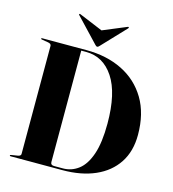

<svg xmlns="http://www.w3.org/2000/svg" viewBox="-127 -996 991 1100"><g transform="rotate(15 368.0 -445.5)"><path d="M32.5 -3.5Q32.5 -7.5 38.5 -8L76 -14Q95 -17 95 -29V-670Q95 -682.5 76.5 -686L37.5 -692.5Q32.5 -693 32.5 -697Q32.5 -700 37.5 -700H300.5Q421 -700 513.5 -654.2Q606 -608.5 658.5 -520.8Q711 -433 711 -306.5Q711 -209 665.8 -140.5Q620.5 -72 538.2 -36Q456 0 344.5 0H37.5Q32.5 0 32.5 -3.5ZM344.5 -10.5Q396.5 -10.5 437.5 -42Q478.5 -73.5 502 -142.5Q525.5 -211.5 525.5 -324Q525.5 -504.5 464.2 -597Q403 -689.5 301 -689.5H272V-29Q272 -10.5 292.5 -10.5ZM366 -742Q359.5 -734.5 354 -734.5Q348.5 -734.5 342 -742L208.5 -883Q204.5 -887.5 208 -890Q209.5 -892 215.5 -889L354 -831.5L492 -889Q498 -892 500 -890Q503 -887 499.5 -883Z"/></g></svg>

Font: Fraunces 144pt
Style: Bold
Weight: 700
Version: Version 1.000;[b76b70a41]